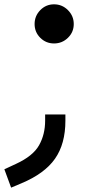

<svg xmlns="http://www.w3.org/2000/svg" viewBox="-64 -655 468 889"><path d="M96.2 -543.8Q96.2 -581.2 122.5 -608.1Q148.8 -635 186.2 -635Q223.8 -635 250.6 -608.1Q277.5 -581.2 277.5 -543.8Q277.5 -506.2 250.6 -480Q223.8 -453.8 186.2 -453.8Q148.8 -453.8 122.5 -480Q96.2 -506.2 96.2 -543.8ZM-43.8 128.8 10 103.8Q88.8 67.5 116.9 17.5Q145 -32.5 145 -96.2V-125H238.8V-96.2Q238.8 11.2 190.6 80Q142.5 148.8 35 193.8L-12.5 213.8Z"/></svg>

Font: Abordage
Style: Regular
Weight: 400
Designer: Ange Degheest & Eugénie Bidaut
Foundry: Velvetyne Type Foundry
Version: Version 1.000;FEAKit 1.0